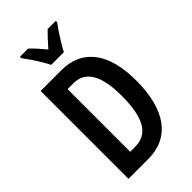

<svg xmlns="http://www.w3.org/2000/svg" viewBox="-280 -1020 1103 1103"><g transform="rotate(-45 271.5 -468.5)"><path d="M498 -368Q498 -189 428 -94.5Q358 0 226 0H67V-714H235Q362 -714 430 -625.5Q498 -537 498 -368ZM377 -363Q377 -490 340.5 -551Q304 -612 232 -612H184V-103H225Q303 -103 340 -167.5Q377 -232 377 -363ZM216 -777Q206 -797 190 -824Q174 -851 156 -877.5Q138 -904 122 -925V-937H188Q206 -921 226 -898.5Q246 -876 267 -851Q291 -879 308.5 -897.5Q326 -916 347 -937H413V-925Q398 -906 380.5 -879.5Q363 -853 346.5 -826Q330 -799 319 -777Z"/></g></svg>

Font: Noto Sans Thai ExtCond SemBd
Style: Regular
Weight: 600
Width: 2
Designer: Monotype Design Team
Foundry: Monotype Imaging Inc.
Version: Version 2.002; ttfautohint (v1.8.4.7-5d5b)